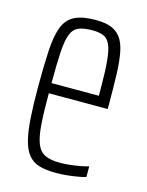

<svg xmlns="http://www.w3.org/2000/svg" viewBox="-87 -574 490 639"><g transform="rotate(15 158.0 -255.0)"><path d="M167 8Q132 8 109 1Q86 -6 71.5 -24Q57 -42 49.5 -72Q42 -102 39 -147Q36 -192 36 -254Q36 -329 39 -379.5Q42 -430 53.5 -460.5Q65 -491 91.5 -504.5Q118 -518 164 -518Q197 -518 217.5 -510Q238 -502 251 -484.5Q264 -467 270 -436.5Q276 -406 277.5 -361.5Q279 -317 279 -256V-242H76Q76 -177 79 -135Q82 -93 91.5 -69.5Q101 -46 120 -37Q139 -28 172 -28Q187 -28 205 -30Q223 -32 239.5 -35Q256 -38 269 -42V-5Q259 -2 242 1Q225 4 205.5 6Q186 8 167 8ZM239 -257V-297Q239 -359 235.5 -396.5Q232 -434 223.5 -452Q215 -470 200 -476Q185 -482 163 -482Q134 -482 116 -475Q98 -468 89.5 -446.5Q81 -425 78.5 -384.5Q76 -344 76 -277H259Z"/></g></svg>

Font: Saira UltraCondensed ExtraLight
Style: Regular
Weight: 250
Width: 1
Designer: Hector Gatti with collaboration of the Omnibus-Type team
Foundry: Omnibus-Type
Version: Version 1.101